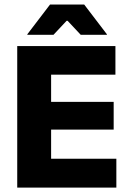

<svg xmlns="http://www.w3.org/2000/svg" viewBox="-20 -847 586 867"><path d="M210.8 0H57.8V-639H210.8ZM505.4 0H103.3V-130.3H505.4ZM493.3 -261.7H147.5V-386.9H493.3ZM501.2 -509.9H103.1V-639H501.2ZM103.4 -692.2 205.9 -826.5H360.2L462.7 -692.2V-690H344.4L285.2 -753.2H280.9L221.7 -690H103.4Z"/></svg>

Font: Anek Kannada Medium
Style: Regular
Weight: 500
Designer: Vaishnavi Murthy, Maithili Shingre (Kannada) & Yesha Goshar (Latin)
Foundry: Ek Type
Version: Version 1.003